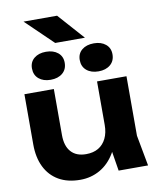

<svg xmlns="http://www.w3.org/2000/svg" viewBox="-107 -1098 979 1195"><g transform="rotate(-10 382.5 -500.5)"><path d="M303 15Q223 15 167 -17.5Q111 -50 81.5 -110Q52 -170 52 -252V-570H238V-279Q238 -210 271 -173Q304 -136 366 -136Q412 -136 444 -155Q476 -174 493.5 -210Q511 -246 511 -295L569 -264Q559 -174 521.5 -111.5Q484 -49 427.5 -17Q371 15 303 15ZM547 0 511 -222V-570H697V-194L733 0ZM229 -630Q183 -630 154.5 -654Q126 -678 126 -720Q126 -760 154.5 -783.5Q183 -807 229 -807Q276 -807 304.5 -783.5Q333 -760 333 -720Q333 -678 304.5 -654Q276 -630 229 -630ZM532 -630Q485 -630 456.5 -654Q428 -678 428 -720Q428 -760 456.5 -783.5Q485 -807 532 -807Q578 -807 606.5 -783.5Q635 -760 635 -720Q635 -678 606.5 -654Q578 -630 532 -630ZM337 -1016 484 -851H296L125 -1016Z"/></g></svg>

Font: Unbounded SemiBold
Style: Regular
Weight: 600
Designer: Luke Prowse, Jean-Baptiste Morizot, Fátima Lázaro, Florian Runge
Foundry: NaN
Version: Version 1.700